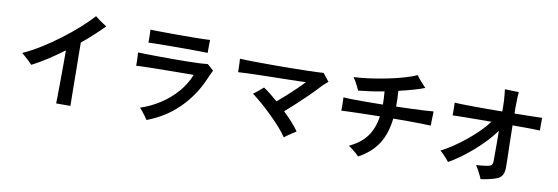

<svg xmlns="http://www.w3.org/2000/svg" viewBox="-60 -1260 5120 1762"><g transform="rotate(10 2500.0 -379.0)"><path d="M498 43Q499 24 499.5 -16Q500 -56 500.5 -109.5Q501 -163 501.5 -223Q502 -283 502 -342Q502 -401 502 -452Q427 -396 353 -348Q279 -300 212 -266Q203 -277 183 -295.5Q163 -314 142.5 -332Q122 -350 111 -359Q192 -395 278.5 -449Q365 -503 447.5 -565.5Q530 -628 600.5 -691Q671 -754 720 -809Q732 -799 752 -784Q772 -769 793.5 -755Q815 -741 828 -733Q740 -642 624 -546Q624 -494 625 -425Q626 -356 627 -282.5Q628 -209 628.5 -142Q629 -75 630 -26Q631 23 631 43Z M1341 49Q1334 38 1320.5 19Q1307 0 1291.5 -19.5Q1276 -39 1263 -52Q1364 -86 1449 -142Q1534 -198 1597.5 -272Q1661 -346 1696 -434Q1676 -434 1635 -433.5Q1594 -433 1541 -432.5Q1488 -432 1431.5 -431.5Q1375 -431 1321.5 -430Q1268 -429 1226 -428Q1184 -427 1161 -425Q1162 -436 1161.5 -460.5Q1161 -485 1159.5 -510.5Q1158 -536 1157 -548Q1182 -547 1233 -546Q1284 -545 1350 -544.5Q1416 -544 1487 -544Q1558 -544 1623 -545Q1688 -546 1736.5 -548.5Q1785 -551 1806 -554Q1817 -544 1835 -529Q1853 -514 1864 -503Q1857 -490 1845 -464Q1833 -438 1822 -412Q1755 -257 1634 -136.5Q1513 -16 1341 49ZM1235 -654Q1236 -669 1235.5 -691Q1235 -713 1234.5 -736Q1234 -759 1233 -774Q1251 -773 1293 -772.5Q1335 -772 1391 -771.5Q1447 -771 1508 -771Q1569 -771 1625.5 -771.5Q1682 -772 1725.5 -773Q1769 -774 1788 -776Q1788 -763 1787.5 -740.5Q1787 -718 1787 -695Q1787 -672 1787 -655Q1765 -656 1721 -656.5Q1677 -657 1621.5 -657.5Q1566 -658 1506.5 -657.5Q1447 -657 1392 -656.5Q1337 -656 1295.5 -655.5Q1254 -655 1235 -654Z M2609 -13Q2585 -51 2543.5 -97.5Q2502 -144 2452 -193Q2402 -242 2352.5 -285Q2303 -328 2262 -358Q2283 -373 2308 -394.5Q2333 -416 2352 -432Q2382 -412 2416.5 -385Q2451 -358 2486 -327Q2527 -361 2571.5 -401Q2616 -441 2655.5 -479.5Q2695 -518 2722 -547Q2701 -546 2653 -544.5Q2605 -543 2541 -542Q2477 -541 2408 -539.5Q2339 -538 2275 -536.5Q2211 -535 2162.5 -533Q2114 -531 2093 -529Q2093 -545 2092 -569.5Q2091 -594 2090.5 -618Q2090 -642 2088 -654Q2114 -652 2163.5 -651Q2213 -650 2277 -649.5Q2341 -649 2412 -649Q2483 -649 2554 -650Q2625 -651 2687.5 -652Q2750 -653 2797 -655Q2844 -657 2867 -659Q2879 -644 2897 -621Q2915 -598 2925 -586Q2912 -574 2896 -561Q2880 -548 2860 -526Q2823 -485 2774 -437Q2725 -389 2672.5 -340.5Q2620 -292 2571 -249Q2616 -206 2654.5 -163.5Q2693 -121 2716 -86Q2705 -80 2683 -65.5Q2661 -51 2640 -36Q2619 -21 2609 -13Z M3311 42Q3302 31 3284 15Q3266 -1 3246 -16.5Q3226 -32 3211 -41Q3319 -91 3374 -167.5Q3429 -244 3445 -356Q3367 -355 3295 -353Q3223 -351 3168.5 -349.5Q3114 -348 3087 -346Q3088 -363 3087.5 -388Q3087 -413 3086.5 -436.5Q3086 -460 3085 -470Q3114 -467 3170 -466Q3226 -465 3299.5 -465.5Q3373 -466 3453 -467Q3453 -525 3447 -589Q3381 -576 3319 -567.5Q3257 -559 3207 -554Q3200 -570 3189 -592Q3178 -614 3166 -635Q3154 -656 3144 -669Q3212 -672 3292.5 -683Q3373 -694 3453.5 -710.5Q3534 -727 3604 -747Q3674 -767 3720 -789Q3731 -774 3747 -754.5Q3763 -735 3780.5 -716.5Q3798 -698 3810 -685Q3764 -667 3702 -649.5Q3640 -632 3571 -616Q3574 -577 3575 -540.5Q3576 -504 3576 -470Q3651 -472 3719.5 -474.5Q3788 -477 3841 -480Q3894 -483 3922 -486Q3922 -473 3921 -445.5Q3920 -418 3919.5 -391.5Q3919 -365 3919 -353Q3889 -355 3835 -356Q3781 -357 3712.5 -357.5Q3644 -358 3569 -357Q3553 -214 3491.5 -118.5Q3430 -23 3311 42Z M4454 51Q4449 36 4437.5 13Q4426 -10 4413.5 -33Q4401 -56 4391 -69Q4409 -70 4435.5 -72.5Q4462 -75 4481 -78Q4519 -83 4531.5 -94Q4544 -105 4544 -140Q4544 -156 4544 -199Q4544 -242 4544 -299.5Q4544 -357 4543 -415Q4494 -347 4426 -279.5Q4358 -212 4282.5 -153Q4207 -94 4133 -52Q4124 -64 4109 -81Q4094 -98 4077 -115.5Q4060 -133 4046 -143Q4100 -170 4158.5 -209.5Q4217 -249 4274 -295.5Q4331 -342 4379.5 -390.5Q4428 -439 4462 -485Q4380 -485 4305.5 -484Q4231 -483 4176.5 -482.5Q4122 -482 4100 -481Q4101 -494 4100.5 -517Q4100 -540 4100 -563Q4100 -586 4099 -599Q4123 -597 4169 -596Q4215 -595 4276 -594.5Q4337 -594 4405.5 -594Q4474 -594 4543 -595V-634Q4543 -667 4541 -700Q4539 -733 4536 -760Q4533 -787 4531 -800Q4543 -800 4569 -799Q4595 -798 4621.5 -797.5Q4648 -797 4661 -797Q4659 -776 4657.5 -736Q4656 -696 4656 -655Q4656 -641 4656 -626Q4656 -611 4657 -596Q4745 -597 4814.5 -598.5Q4884 -600 4913 -601V-483Q4885 -485 4816 -485.5Q4747 -486 4658 -486Q4659 -398 4661 -317.5Q4663 -237 4664.5 -179Q4666 -121 4666 -98Q4666 -47 4648 -19Q4630 9 4584 23Q4552 33 4519 40Q4486 47 4454 51Z"/></g></svg>

Font: Zen Kaku Gothic Antique
Style: Bold
Weight: 700
Designer: Yoshimichi Ohira
Foundry: Positype
Version: Version 1.001